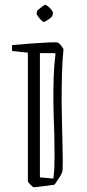

<svg xmlns="http://www.w3.org/2000/svg" viewBox="-20 -783 369 813"><path d="M226 -602Q232 -599 238.5 -590.5Q245 -582 249 -575Q244 -530 242.5 -471.5Q241 -413 241 -360Q241 -327 242 -285Q243 -243 244 -200.5Q245 -158 245.5 -122.5Q246 -87 245 -66Q245 -58 241.5 -49.5Q238 -41 227 -25L211 -1Q199 1 179 3.5Q159 6 142 8Q125 10 123 10Q120 10 109 -1Q98 -12 98 -16V-560L31 -567V-592Q73 -596 116 -599Q159 -602 190 -603.5Q221 -605 226 -602ZM149 -32 206 -27Q209 -48 210 -73Q211 -98 211 -124Q211 -173 210 -211.5Q209 -250 207.5 -289Q206 -328 206 -377Q206 -414 207.5 -461Q209 -508 215 -553L213 -558H149ZM137 -736Q137 -738 145 -744.5Q153 -751 161.5 -757Q170 -763 172 -763Q175 -763 183.5 -756Q192 -749 198.5 -740.5Q205 -732 204 -728L202 -716Q201 -713 193 -706.5Q185 -700 176.5 -695Q168 -690 166 -690Q162 -690 154.5 -697.5Q147 -705 141 -713.5Q135 -722 135 -725Z"/></svg>

Font: Grenze Gotisch ExtraLight
Style: Regular
Weight: 200
Designer: Renata Polastri
Foundry: Omnibus-Type
Version: Version 1.001